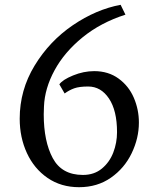

<svg xmlns="http://www.w3.org/2000/svg" viewBox="-20 -769 651 799"><path d="M502 -708Q399 -675 323.5 -613.5Q248 -552 207 -476.5Q166 -401 163 -326L162 -293Q162 -181 199.5 -111Q237 -41 325 -41Q372 -41 404 -67.5Q436 -94 451.5 -134.5Q467 -175 467 -219Q467 -309 433.5 -359Q400 -409 347 -409Q310 -409 289 -401.5Q268 -394 249 -380L227 -418Q240 -437 284 -455Q328 -473 372 -473Q431 -473 473.5 -442Q516 -411 537 -362Q558 -313 558 -259Q558 -194 528 -131.5Q498 -69 441.5 -29.5Q385 10 309 10Q234 10 178 -28.5Q122 -67 92 -132Q62 -197 62 -275Q62 -394 124 -496Q186 -598 283 -664Q380 -730 482 -749Z"/></svg>

Font: Martel DemiBold
Style: Regular
Weight: 600
Designer: Dan Reynolds
Foundry: Dan Reynolds
Version: Version 1.001; ttfautohint (v1.1) -l 5 -r 5 -G 72 -x 0 -D la